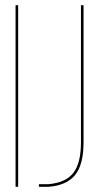

<svg xmlns="http://www.w3.org/2000/svg" viewBox="-20 -720 382 740"><path d="M40 -700H50V0H40ZM302 -700V-171Q302 -85 269 -45Q236 -5 166 0H130V-10H166Q234 -16 263 -54Q292 -92 292 -171V-700Z"/></svg>

Font: Bebas Neue Thin
Style: Regular
Weight: 200
Designer: Ryoichi Tsunekawa
Foundry: Ryoichi Tsunekawa
Version: Version 1.003;PS 001.003;hotconv 1.0.70;makeotf.lib2.5.58329